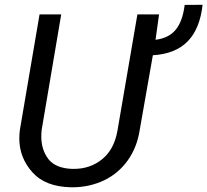

<svg xmlns="http://www.w3.org/2000/svg" viewBox="-20 -771 865 801"><path d="M553.2 -710.9 469.7 -224.1C460.4 -172.9 439.5 -133.8 406.2 -106.9C373.5 -80.1 334 -66.4 288.1 -66.4C286.1 -66.4 283.7 -66.4 281.7 -66.4C236.3 -67.9 203.1 -81.1 182.6 -106.4C162.6 -132.3 152.3 -163.6 152.3 -200.7C152.3 -209.5 152.8 -219.2 153.8 -229L235.4 -710.9H145L63 -229.5C61.5 -217.3 60.5 -205.1 60.5 -193.8C60.5 -139.6 79.1 -92.3 115.2 -52.2C151.4 -11.7 205.1 8.8 275.9 10.3C278.3 10.3 280.8 10.3 282.7 10.3C329.6 10.3 373.5 0.5 414.1 -18.6C494.6 -57.1 548.8 -133.3 563 -229.5L617.7 -540.5C742.7 -547.9 810.1 -616.7 825.2 -751L750.5 -750.5C738.3 -656.7 701.2 -614.3 628.9 -605L643.6 -710.9Z"/></svg>

Font: Roboto
Style: Italic
Weight: 400
Italic angle: -12°
Designer: Google
Version: Version 2.137; 2017